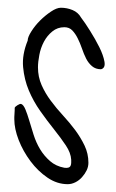

<svg xmlns="http://www.w3.org/2000/svg" viewBox="-20 -471 296 491"><path d="M16.6 -166Q16.6 -168 16.6 -171.9Q16.6 -175.8 17.1 -180.7Q17.6 -185.5 17.6 -189.9Q17.6 -194.3 17.6 -195.3Q18.6 -198.2 24.9 -202.1Q31.2 -206.1 34.2 -205.1Q40 -203.1 44.9 -191.4Q49.8 -179.7 54.7 -163.1Q59.6 -146.5 65.9 -126.5Q72.3 -106.4 82.5 -89.4Q92.8 -72.3 107.9 -59.1Q123 -45.9 144.5 -42Q151.4 -41 155.3 -42.5Q159.2 -43.9 160.6 -47.4Q162.1 -50.8 162.1 -55.2Q162.1 -59.6 162.1 -62.5Q161.1 -80.1 148.4 -99.1Q135.7 -118.2 118.2 -140.1Q100.6 -162.1 83 -187Q65.4 -211.9 53.7 -239.7Q42 -267.6 39.1 -299.3Q36.1 -331.1 50.8 -367.2Q50.8 -376 60.1 -390.6Q69.3 -405.3 82.5 -418.5Q95.7 -431.6 110.4 -441.4Q125 -451.2 135.7 -451.2Q151.4 -451.2 165.5 -445.3Q179.7 -439.5 187.5 -425.8Q197.3 -413.1 210.4 -392.1Q223.6 -371.1 233.9 -350.6Q244.1 -330.1 247.1 -313.5Q250 -296.9 238.3 -293.9Q224.6 -293.9 215.3 -301.8Q206.1 -309.6 200.2 -321.3Q194.3 -333 189.5 -347.2Q184.6 -361.3 178.7 -373Q172.9 -384.8 165 -393.1Q157.2 -401.4 144.5 -401.4Q127 -401.4 113.8 -390.6Q100.6 -379.9 92.3 -364.3Q84 -348.6 80.6 -330.6Q77.1 -312.5 77.1 -298.8Q77.1 -274.4 86.4 -253.4Q95.7 -232.4 109.9 -213.4Q124 -194.3 141.1 -175.8Q158.2 -157.2 172.4 -138.2Q186.5 -119.1 196.3 -98.6Q206.1 -78.1 206.1 -54.7Q206.1 -44.9 201.7 -35.6Q197.3 -26.4 189.9 -18.1Q182.6 -9.8 172.9 -4.9Q163.1 0 153.3 0Q126 0 101.6 -16.6Q77.1 -33.2 58.1 -58.6Q39.1 -84 27.8 -112.8Q16.6 -141.6 16.6 -166Z"/></svg>

Font: Zeyada
Style: Regular
Weight: 400
Version: Version 1.002 2010